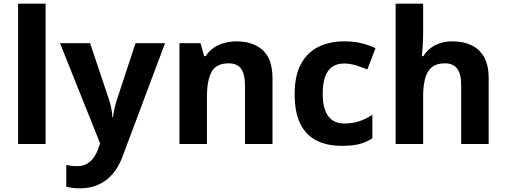

<svg xmlns="http://www.w3.org/2000/svg" viewBox="-20 -780 2742 1040"><path d="M227 0H78V-760H227Z M305 -546H468L571 -239Q576 -224 579.5 -209Q583 -194 585.5 -178Q588 -162 589 -144H592Q595 -170 600.5 -193.5Q606 -217 613 -239L714 -546H874L643 70Q622 126 588.5 164Q555 202 511 221Q467 240 415 240Q390 240 371.5 237.5Q353 235 339 232V114Q350 116 365.5 118Q381 120 398 120Q429 120 451.5 107Q474 94 489 71.5Q504 49 513 23L522 -4Z M1262 -556Q1350 -556 1403 -508.5Q1456 -461 1456 -356V0H1307V-319Q1307 -378 1286 -407.5Q1265 -437 1219 -437Q1151 -437 1126 -390.5Q1101 -344 1101 -257V0H952V-546H1066L1086 -476H1094Q1112 -504 1138 -521.5Q1164 -539 1196 -547.5Q1228 -556 1262 -556Z M1831 10Q1750 10 1693 -19.5Q1636 -49 1606 -111Q1576 -173 1576 -270Q1576 -370 1610 -433Q1644 -496 1704.5 -526Q1765 -556 1844 -556Q1900 -556 1941.5 -545Q1983 -534 2014 -519L1970 -404Q1935 -418 1904.5 -427Q1874 -436 1844 -436Q1805 -436 1779 -417.5Q1753 -399 1740.5 -362.5Q1728 -326 1728 -271Q1728 -217 1741.5 -181.5Q1755 -146 1781 -128.5Q1807 -111 1844 -111Q1891 -111 1927 -123.5Q1963 -136 1997 -158V-31Q1963 -9 1925.5 0.5Q1888 10 1831 10Z M2272 -605Q2272 -565 2269.5 -528Q2267 -491 2265 -476H2273Q2291 -504 2315 -521.5Q2339 -539 2368.5 -547.5Q2398 -556 2431 -556Q2490 -556 2534 -535Q2578 -514 2602.5 -470.1Q2627 -426.3 2627 -355.9V0H2478V-319Q2478 -378.5 2456.7 -407.7Q2435.5 -437 2390 -437Q2344.9 -437 2319.4 -416.2Q2293.8 -395.4 2282.9 -355.2Q2272 -315 2272 -256.6V0H2123V-760H2272Z"/></svg>

Font: Noto Sans Gurmukhi
Style: Regular
Weight: 400
Designer: Jelle Bosma - Monotype Design Team
Foundry: Monotype Imaging Inc.
Version: Version 2.003